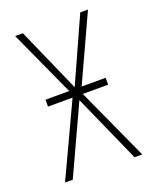

<svg xmlns="http://www.w3.org/2000/svg" viewBox="-106 -590 526 654"><g transform="rotate(-20 156.5 -263.5)"><path d="M51 -288H137L28 -527H56L159 -294L264 -527H292L182 -288H269V-263H177L297 0H269L159 -247L45 0H17L140 -263H51Z"/></g></svg>

Font: Noto Sans ExtraCondensed Thin
Style: Regular
Weight: 100
Width: 2
Designer: Monotype Design Team
Foundry: Monotype Imaging Inc.
Version: Version 2.013; ttfautohint (v1.8.4.7-5d5b)